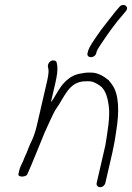

<svg xmlns="http://www.w3.org/2000/svg" viewBox="-20 -749 547 796"><path d="M378.7 -527 380.3 -534 384.6 -544C386.8 -548 390.3 -553.5 394.9 -560.5C423.9 -604.5 458.4 -653.8 492.8 -692L501.1 -702C518.6 -721.5 491.8 -739.2 475.5 -721L467.1 -711C460.9 -704.3 454.9 -697 449.1 -689C427.8 -661.6 400.8 -629.2 381.5 -600C368.3 -579.9 352.9 -560.6 345.2 -538L343.6 -531C335.1 -508.4 370.2 -504.3 378.7 -527ZM395.3 27C405.5 27 414.5 19.4 416.9 9L446.2 -118C448.4 -127.3 450.4 -137.3 452.2 -148C456.6 -167.4 459.2 -190.3 462.3 -209C474.4 -283.2 474.7 -359.2 443.3 -400L431 -416C415.7 -428.8 388 -448 359.4 -448H343.4C337.4 -448 329.5 -447 319.7 -445C287 -440.8 266.7 -427.1 247 -407C228.7 -388.4 215 -361.6 199.8 -337L191 -325L210 -407C215.5 -431.2 219.5 -457.1 217.7 -475L215.4 -487C215.2 -491.7 212.9 -495 208.7 -497C194 -504 177.6 -488.8 178.4 -474L180.7 -462C183 -448 178.3 -425.6 173.7 -406L132.6 -228C126.7 -202.3 117.5 -176.3 107 -156C97.9 -137 92.4 -117.4 82.9 -99L75.7 -81C69.1 -67.3 62.8 -55.4 59.9 -43L56.5 -28C52.8 -12 89.2 -15.3 93 -26C117.4 -79.9 141.9 -144.2 164.9 -199C173.4 -217.1 201.7 -282.7 212.8 -298C247.3 -345.2 264.6 -412 335.1 -412H351.1C368.4 -412 392.1 -396.1 401.6 -388C419.5 -368.9 427 -340.5 431 -309.5C436.9 -263.3 426 -203.9 416.7 -146L380.9 9C378.5 19.4 385.1 27 395.3 27Z"/></svg>

Font: HoneyBee
Style: LitIt
Weight: 300
Foundry: Cannot Into Space Fonts
Version: Version 0.89